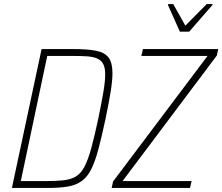

<svg xmlns="http://www.w3.org/2000/svg" viewBox="-20 -931 1101 951"><path d="M39 0 186 -688H343Q414 -688 456.5 -679.5Q499 -671 518 -645.5Q537 -620 537 -569Q537 -531 528 -476Q519 -421 503 -344Q484 -254 467.5 -192.5Q451 -131 432 -93Q413 -55 385 -34.5Q357 -14 316 -7Q275 0 215 0ZM83 -34H203Q258 -34 294.5 -38Q331 -42 356 -57Q381 -72 398.5 -105.5Q416 -139 432 -197Q448 -255 467 -344Q483 -422 492 -475Q501 -528 501 -562Q501 -595 491.5 -613.5Q482 -632 462 -641Q442 -650 410.5 -652Q379 -654 334 -654H214ZM533 0 540 -32 1008 -654H680L688 -688H1061L1054 -656L587 -34H929L921 0ZM871 -774 812 -906 813 -911H838L898 -804L1004 -911H1033L1032 -906L917 -774Z"/></svg>

Font: Saira SemiCondensed Thin
Style: Italic
Weight: 250
Width: 4
Italic angle: -12°
Designer: Hector Gatti with collaboration of the Omnibus-Type team
Foundry: Omnibus-Type
Version: Version 1.101